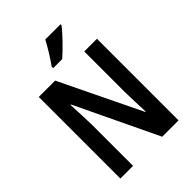

<svg xmlns="http://www.w3.org/2000/svg" viewBox="-262 -1062 1188 1188"><g transform="rotate(-45 331.5 -468.5)"><path d="M490 -928V-937H357C334 -893 300 -838 266 -790V-777H345C390 -816 462 -890 490 -928ZM586 0V-714H475V-358C476 -305 478 -255 481 -183H477L220 -714H77V0H188V-361C186 -414 185 -467 181 -540H185L443 0Z"/></g></svg>

Font: Noto Sans Tamil Condensed SemiBold
Style: Regular
Weight: 600
Width: 3
Designer: Jelle Bosma - Monotype Design Team
Foundry: Monotype Imaging Inc.
Version: Version 2.004